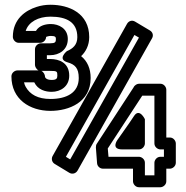

<svg xmlns="http://www.w3.org/2000/svg" viewBox="-20 -762 782 807"><path d="M275 -92 257 -103 545 -615 564 -604ZM271 -36C284 -28 299 -33 306 -45L619 -601C626 -613 622 -627 610 -634L548 -671C535 -679 521 -674 514 -662L201 -106C195 -95 198 -80 210 -73ZM654 -134H669V-103H654C639 -103 629 -89 629 -78V-25H589V-78C589 -93 575 -103 564 -103H436L433 -138L578 -360H629V-159C629 -144 643 -134 654 -134ZM679 -184V-385C679 -396 669 -410 654 -410H564C557 -410 546 -405 541 -394L387 -158C384 -154 383 -148 383 -142L388 -76C389 -63 400 -53 413 -53H539V0C539 11 549 25 564 25H654C665 25 679 15 679 0V-53H694C705 -53 719 -63 719 -78V-159C719 -170 709 -184 694 -184ZM494 -134H564C579 -134 589 -148 589 -159V-261C589 -261 566 -310 543 -274C521 -240 497 -208 473 -173C473 -173 445 -134 494 -134ZM192 -296C270 -296 361 -332 361 -434C361 -474 347 -505 321 -526C340 -544 355 -571 355 -606C355 -706 271 -742 192 -742C172 -742 152 -739 134 -733C86 -718 34 -681 34 -607C34 -596 44 -582 59 -582H149C159 -582 173 -590 174 -607C176 -608 185 -611 194 -611C213 -611 215 -606 215 -598C215 -585 212 -580 191 -580H152C141 -580 127 -570 127 -555V-489C127 -483 132 -471 142 -466H53C42 -466 28 -456 28 -441C28 -345 105 -296 192 -296ZM154 -464H191C220 -464 221 -462 221 -444C221 -432 217 -426 197 -426C176 -426 169 -435 169 -441C169 -447 164 -459 154 -464ZM271 -444C271 -498 229 -514 191 -514H177V-530H191C228 -530 265 -552 265 -598C265 -643 226 -661 194 -661C174 -661 145 -656 131 -632H88C100 -670 141 -692 192 -692C261 -692 305 -668 305 -606C305 -574 287 -558 261 -547C261 -547 219 -513 264 -500C295 -491 311 -476 311 -434C311 -373 261 -346 192 -346C139 -346 106 -365 88 -397C85 -402 82 -410 81 -416H124C139 -384 172 -376 197 -376C235 -376 271 -399 271 -444Z"/></svg>

Font: Asimov
Style: NarOu
Weight: 500
Designer: Google
Version: Version 2.000980; 2014